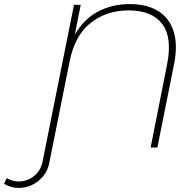

<svg xmlns="http://www.w3.org/2000/svg" viewBox="-141 -724 954 942"><path d="M-121 178 -108 150Q-73 170 -35 165.5Q3 161 31.5 135Q60 109 68 68L222 -700H255L226 -554Q268 -626 332 -663Q404 -704 496 -704Q579 -704 634 -670.5Q689 -637 710.5 -571Q732 -505 713 -409L631 0H598L679 -409Q705 -541 654.5 -607Q604 -673 490 -673Q381 -673 303 -611Q225 -549 200 -420L101 74Q94 113 70.5 141Q47 169 14.5 184Q-18 199 -53.5 198Q-89 197 -121 178Z"/></svg>

Font: Montserrat Thin ExtraLight
Style: Italic
Weight: 250
Italic angle: -11.3°
Version: Version 9.000